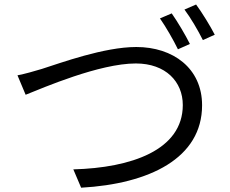

<svg xmlns="http://www.w3.org/2000/svg" viewBox="-20 -845 1040 868"><path d="M59 -504.5 95.9 -416.6C175.2 -448.2 429.5 -558.1 594.1 -558.1C729.3 -558.1 806.4 -475.4 806.4 -370.3C806.4 -166 572.5 -86.2 311.5 -79.3L346.8 3.6C655.2 -13.8 893.6 -129.4 893.6 -369.2C893.6 -536.7 762.1 -632.5 596.2 -632.5C450.1 -632.5 254.1 -560.3 169.2 -533.4C131.4 -522.2 95.4 -511.5 59 -504.5ZM756.3 -784.5 703.1 -761.8C730.1 -723.4 764.6 -663.1 784.4 -622.1L838.5 -646.3C818.1 -687.4 781.9 -748.1 756.3 -784.5ZM866.5 -824.6 813.9 -801.8C842.1 -764.4 875.4 -707.3 897.2 -663.8L950.9 -688C932.1 -725 893.7 -787.8 866.5 -824.6Z"/></svg>

Font: Source Han Sans JP VF
Style: Regular
Weight: 250
Designer: Ryoko NISHIZUKA 西塚涼子 (kana, bopomofo & ideographs); Paul D. Hunt (Latin, Greek & Cyrillic); Sandoll Communications 산돌커뮤니
Foundry: Adobe
Version: Version 2.004;hotconv 1.0.118;makeotfexe 2.5.65603